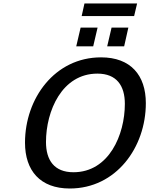

<svg xmlns="http://www.w3.org/2000/svg" viewBox="-20 -1065 854 1098"><path d="M747 -973 764 -1045H463L447 -973ZM690 -800 714 -907H618L593 -800ZM513 -800 538 -907H441L416 -800ZM814 -475C814 -635 727 -737 558 -737C293 -737 123 -502 123 -249C123 -89 210 13 379 13C644 13 814 -222 814 -475ZM400 -80C290 -80 243 -149 243 -253C243 -430 334 -644 537 -644C647 -644 694 -575 694 -471C694 -294 603 -80 400 -80Z"/></svg>

Font: Perun Medium Italic
Style: Regular
Weight: 500
Italic angle: -12°
Foundry: Copyright (c) Stefan Peev, Context Ltd, 2016
Version: Version 1.026